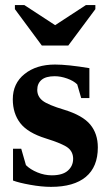

<svg xmlns="http://www.w3.org/2000/svg" viewBox="-20 -725 429 755"><path d="M364.7 -145.5Q364.7 -68.8 317.6 -29.5Q270.5 9.8 180.7 9.8Q143.6 9.8 98.9 1.7Q54.2 -6.3 31.2 -15.1V-140.1H63.5L82 -75.7Q99.1 -58.6 127 -47.1Q154.8 -35.6 183.6 -35.6Q226.1 -35.6 246.8 -54Q267.6 -72.3 267.6 -100.6Q267.6 -127.4 247.6 -143.6Q227.5 -159.7 160.2 -180.7Q89.4 -202.6 59.8 -240.7Q30.3 -278.8 30.3 -334.5Q30.3 -397 76.7 -434.1Q123 -471.2 196.3 -471.2Q246.6 -471.2 331.5 -457V-339.4H299.3L283.7 -393.1Q269.5 -407.2 243.9 -416.3Q218.3 -425.3 195.3 -425.3Q160.2 -425.3 143.3 -410.9Q126.5 -396.5 126.5 -371.6Q126.5 -345.7 147.5 -329.1Q168.5 -312.5 233.9 -293Q305.2 -271 335 -235.1Q364.7 -199.2 364.7 -145.5ZM355 -705.1V-689L248.5 -545.9H144.5L38.6 -689V-705.1H75.7L196.8 -626L317.9 -705.1Z"/></svg>

Font: Tinos
Style: Bold
Weight: 700
Designer: Steve Matteson
Foundry: Monotype Imaging Inc.
Version: Version 1.23